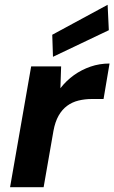

<svg xmlns="http://www.w3.org/2000/svg" viewBox="-20 -781 477 801"><path d="M22 0 110 -504H235L232 -413Q257 -445 288.5 -467.5Q320 -490 357.5 -503Q395 -516 437 -516L412 -368H364Q334 -368 307.5 -361.5Q281 -355 260 -339.5Q239 -324 224.5 -298.5Q210 -273 203 -235L162 0ZM201 -544 198 -636 429 -761 434 -655Z"/></svg>

Font: DM Sans ExtraBold
Style: Italic
Weight: 800
Italic angle: -10°
Designer: Colophon Foundry, Jonny Pinhorn
Foundry: Colophon Foundry
Version: Version 4.004;gftools[0.9.30]